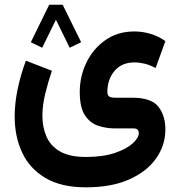

<svg xmlns="http://www.w3.org/2000/svg" viewBox="-20 -552 762 818"><path d="M325.7 -372.1 276.9 -348.6 218.3 -467.8 159.7 -348.6 111.3 -372.1 189.5 -531.7H247.1ZM346.2 246.1Q240.7 246.1 173.6 206.3Q106.4 166.5 74.5 98.1Q42.5 29.8 42.5 -55.2Q42.5 -111.8 55.2 -172.6Q67.9 -233.4 90.3 -293.5L201.2 -250.5Q184.1 -200.2 172.4 -151.4Q160.6 -102.5 160.6 -59.1Q160.6 -11.2 177.5 28.8Q194.3 68.8 234.9 92.8Q275.4 116.7 346.2 116.7Q419.4 116.7 469.5 99.6Q519.5 82.5 545.4 58.8Q571.3 35.2 571.3 15.1Q571.3 6.3 566.4 0.7Q561.5 -4.9 548.8 -4.9H469.7Q433.6 -4.9 399.2 -15.9Q364.7 -26.9 342.3 -60.1Q319.8 -93.3 319.8 -159.7Q319.8 -227.1 348.4 -285.9Q377 -344.7 429.2 -381.3Q481.4 -418 552.7 -418Q586.9 -418 620.8 -408Q654.8 -397.9 684.6 -377L643.1 -262.2Q618.2 -275.4 595.7 -280.8Q573.2 -286.1 553.2 -286.1Q498.5 -286.1 468 -250Q437.5 -213.9 437.5 -160.2Q437.5 -145 446 -140.4Q454.6 -135.7 470.2 -135.7H543.9Q624.5 -135.7 654.5 -97.7Q684.6 -59.6 684.6 -0.5Q684.6 66.4 645.3 122.6Q606 178.7 530.5 212.4Q455.1 246.1 346.2 246.1Z"/></svg>

Font: Vazirmatn RD UI
Style: Bold
Weight: 700
Designer: Saber Rastikerdar
Foundry: Saber Rastikerdar
Version: Version 33.003